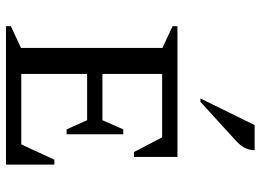

<svg xmlns="http://www.w3.org/2000/svg" viewBox="-132 -720 852 627"><g transform="rotate(90 293.5 -406.0)"><path d="M65 0V-16L136 -49V-511L65 -544V-560H492V-418H476L428 -510H221V-315H372L402 -383H418V-198H402L372 -265H221V-50H451L501 -158H517V0ZM301 -635 388 -812H470Q470 -797 463.5 -782Q457 -767 437 -749L312 -635Z"/></g></svg>

Font: Spectral SC
Style: Regular
Weight: 400
Designer: Jean-Baptiste Levee
Foundry: Production Type
Version: Version 2.001